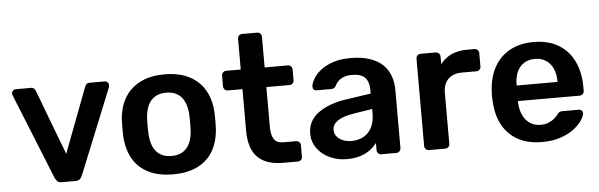

<svg xmlns="http://www.w3.org/2000/svg" viewBox="-47 -867 3224 1033"><g transform="rotate(-5 1565.0 -350.0)"><path d="M250 0Q234 0 226.5 -7.5Q219 -15 214 -25L27 -489Q25 -494 25 -498Q25 -507 31.5 -513.5Q38 -520 47 -520H128Q140 -520 146 -513.5Q152 -507 154 -501L287 -150L420 -501Q422 -507 428 -513.5Q434 -520 446 -520H528Q536 -520 542.5 -513.5Q549 -507 549 -498Q549 -494 548 -489L360 -25Q356 -15 348 -7.5Q340 0 324 0Z M851 10Q771 10 716.5 -18Q662 -46 633.5 -97Q605 -148 601 -216Q600 -234 600 -260Q600 -286 601 -304Q605 -373 634.5 -423.5Q664 -474 718.5 -502Q773 -530 851 -530Q929 -530 983.5 -502Q1038 -474 1067.5 -423.5Q1097 -373 1101 -304Q1102 -286 1102 -260Q1102 -234 1101 -216Q1097 -148 1068.5 -97Q1040 -46 985.5 -18Q931 10 851 10ZM851 -89Q904 -89 933 -122.5Q962 -156 965 -221Q966 -236 966 -260Q966 -284 965 -299Q962 -364 933 -397.5Q904 -431 851 -431Q798 -431 769 -397.5Q740 -364 737 -299Q736 -284 736 -260Q736 -236 737 -221Q740 -156 769 -122.5Q798 -89 851 -89Z M1444 0Q1384 0 1343 -21Q1302 -42 1282 -83.5Q1262 -125 1262 -187V-414H1183Q1173 -414 1166 -421Q1159 -428 1159 -439V-496Q1159 -506 1166 -513Q1173 -520 1183 -520H1262V-686Q1262 -696 1268.5 -703Q1275 -710 1286 -710H1367Q1377 -710 1384 -703Q1391 -696 1391 -686V-520H1516Q1526 -520 1533 -513Q1540 -506 1540 -496V-439Q1540 -428 1533 -421Q1526 -414 1516 -414H1391V-197Q1391 -156 1405.5 -133Q1420 -110 1456 -110H1525Q1535 -110 1542 -103Q1549 -96 1549 -86V-24Q1549 -14 1542 -7Q1535 0 1525 0Z M1789 10Q1737 10 1695 -10.5Q1653 -31 1628.5 -65.5Q1604 -100 1604 -143Q1604 -213 1661 -254.5Q1718 -296 1810 -310L1947 -330V-351Q1947 -393 1926 -416Q1905 -439 1854 -439Q1818 -439 1795.5 -424.5Q1773 -410 1762 -386Q1754 -373 1739 -373H1660Q1649 -373 1643.5 -379Q1638 -385 1638 -395Q1639 -411 1651.5 -434Q1664 -457 1689.5 -478.5Q1715 -500 1756 -515Q1797 -530 1855 -530Q1918 -530 1961.5 -514.5Q2005 -499 2031 -473Q2057 -447 2069 -412Q2081 -377 2081 -338V-24Q2081 -14 2074 -7Q2067 0 2057 0H1976Q1965 0 1958.5 -7Q1952 -14 1952 -24V-63Q1939 -45 1917 -28Q1895 -11 1863.5 -0.5Q1832 10 1789 10ZM1823 -85Q1858 -85 1886.5 -100Q1915 -115 1931.5 -146.5Q1948 -178 1948 -226V-247L1848 -231Q1789 -222 1760 -202Q1731 -182 1731 -153Q1731 -131 1744.5 -115.5Q1758 -100 1779 -92.5Q1800 -85 1823 -85Z M2233 0Q2223 0 2216 -7Q2209 -14 2209 -24V-495Q2209 -506 2216 -513Q2223 -520 2233 -520H2314Q2324 -520 2331.5 -513Q2339 -506 2339 -495V-454Q2362 -486 2398.5 -503Q2435 -520 2483 -520H2524Q2535 -520 2541.5 -513Q2548 -506 2548 -496V-424Q2548 -414 2541.5 -407Q2535 -400 2524 -400H2446Q2398 -400 2371.5 -373.5Q2345 -347 2345 -299V-24Q2345 -14 2338 -7Q2331 0 2320 0Z M2843 10Q2732 10 2667 -54Q2602 -118 2597 -236Q2596 -246 2596 -261.5Q2596 -277 2597 -286Q2601 -362 2631.5 -416.5Q2662 -471 2716 -500.5Q2770 -530 2843 -530Q2924 -530 2979 -496.5Q3034 -463 3062 -403.5Q3090 -344 3090 -266V-245Q3090 -235 3083 -228Q3076 -221 3065 -221H2733Q2733 -221 2733 -218Q2733 -215 2733 -213Q2734 -178 2746.5 -148.5Q2759 -119 2783.5 -101Q2808 -83 2842 -83Q2870 -83 2889 -91.5Q2908 -100 2920 -111Q2932 -122 2937 -129Q2946 -141 2951.5 -143.5Q2957 -146 2968 -146H3054Q3064 -146 3070.5 -140Q3077 -134 3076 -125Q3075 -109 3059.5 -86Q3044 -63 3015 -41Q2986 -19 2942.5 -4.5Q2899 10 2843 10ZM2733 -305H2954V-308Q2954 -347 2941 -376.5Q2928 -406 2903 -422.5Q2878 -439 2843 -439Q2808 -439 2783 -422.5Q2758 -406 2745.5 -376.5Q2733 -347 2733 -308Z"/></g></svg>

Font: Rubik Light Medium
Style: Regular
Weight: 500
Version: Version 2.104